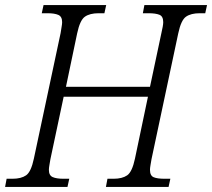

<svg xmlns="http://www.w3.org/2000/svg" viewBox="-38 -734 833 754"><path d="M-18 0 -12 -32H11Q45 -32 64.5 -45.5Q84 -59 95 -111L200 -604Q202 -618 204 -629Q206 -640 206 -647Q206 -669 191 -675.5Q176 -682 149 -682H126L133 -714H379L372 -682H349Q315 -682 295.5 -668.5Q276 -655 265 -603L221 -393H551L596 -605Q599 -618 601 -629Q603 -640 603 -647Q603 -670 588 -676Q573 -682 546 -682H523L529 -714H775L768 -682H746Q712 -682 692.5 -668.5Q673 -655 662 -603L557 -109Q555 -97 553 -85.5Q551 -74 551 -67Q551 -44 565.5 -38Q580 -32 608 -32H631L624 0H378L384 -32H408Q442 -32 461.5 -45.5Q481 -59 492 -111L543 -354H212L160 -109Q158 -97 156 -85.5Q154 -74 154 -67Q154 -45 169 -38.5Q184 -32 211 -32H234L227 0Z"/></svg>

Font: Noto Serif SemiCondensed Light
Style: Italic
Weight: 300
Width: 4
Italic angle: -12°
Designer: Monotype Design Team
Foundry: Monotype Imaging Inc.
Version: Version 2.013; ttfautohint (v1.8.4.7-5d5b)